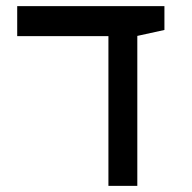

<svg xmlns="http://www.w3.org/2000/svg" viewBox="-20 -606 626 626"><path d="M333.5 0V-585.9H427.7V0ZM36.1 -488.3V-585.9H516.1V-508.3L424.8 -488.3Z"/></svg>

Font: Cascadia Mono
Style: Regular
Weight: 400
Monospace: yes
Designer: Aaron Bell
Foundry: Saja Typeworks
Version: Version 2404.023